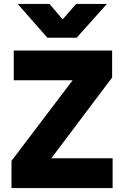

<svg xmlns="http://www.w3.org/2000/svg" viewBox="-20 -957 628 977"><path d="M38.5 0V-138.5L349.5 -548.5H50V-700H550.5V-562.5L241 -151.5H553V0ZM221 -765 70 -937H231.5L299 -858.5L367.5 -937H524L370 -765Z"/></svg>

Font: Geologica Roman
Style: Bold
Weight: 700
Designer: Sindre Bremnes, Frode Helland
Foundry: Monokrom Skriftforlag AS
Version: Version 1.010;gftools[0.9.28]